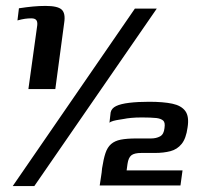

<svg xmlns="http://www.w3.org/2000/svg" viewBox="-20 -550 684 649"><path d="M76 -249 105 -458Q108 -474 103.5 -481Q99 -488 86 -488Q75 -488 64.5 -486.5Q54 -485 39 -481L44 -522Q70 -526 91.5 -528Q113 -530 134 -530Q175 -530 188.5 -517.5Q202 -505 197 -473L167 -249ZM510 -521 96 79H23L436 -521ZM317 77Q319 62 321.5 47.5Q324 33 325 19Q330 -13 336.5 -32.5Q343 -52 355.5 -63Q368 -74 388.5 -78Q409 -82 442 -82Q457 -82 466.5 -82Q476 -82 491 -82Q508 -82 521 -89Q534 -96 536 -117Q539 -136 531.5 -142.5Q524 -149 509 -151Q497 -152 487 -152.5Q477 -153 460 -153Q439 -153 423.5 -151.5Q408 -150 399 -148Q394 -147 383.5 -145.5Q373 -144 363.5 -141.5Q354 -139 350 -135L354 -170Q357 -184 372.5 -191.5Q388 -199 417 -202.5Q446 -206 484 -206Q532 -206 562.5 -199.5Q593 -193 606.5 -174.5Q620 -156 614 -119Q609 -82 594 -63.5Q579 -45 556 -39Q533 -33 504 -33Q496 -33 485.5 -33Q475 -33 458 -33Q434 -33 424 -25Q414 -17 411 4L408 26H597L590 77Z"/></svg>

Font: Genos Thin SemiBold
Style: Italic
Weight: 600
Italic angle: -8°
Version: Version 1.010